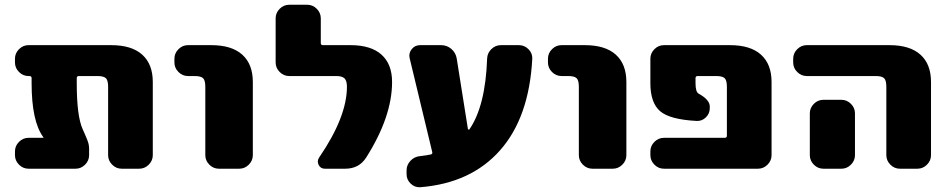

<svg xmlns="http://www.w3.org/2000/svg" viewBox="-20 -710 3996 808"><path d="M448 -520Q534 -520 578.5 -480Q623 -440 623 -365V-57Q623 -34 606 -17Q589 0 566 0H492Q469 0 452 -17Q435 -34 435 -57V-345Q435 -372 425.5 -381Q416 -390 390 -390H312Q303 -390 303 -381V-360Q303 -221 328 -166Q330 -162 335 -150.5Q340 -139 342.5 -133Q345 -127 348.5 -118Q352 -109 353.5 -100.5Q355 -92 355 -84V-57Q355 -34 338 -17Q321 0 298 0H100Q77 0 60 -17Q43 -34 43 -57V-73Q43 -96 60 -113Q77 -130 100 -130H162Q163 -130 163 -131Q163 -132 162.5 -132Q162 -132 162 -133Q113 -200 113 -360V-381Q113 -390 104 -390H100Q77 -390 60 -407Q43 -424 43 -447V-463Q43 -486 60 -503Q77 -520 100 -520Z M869 -520Q955 -520 999.5 -480Q1044 -440 1044 -365V-57Q1044 -34 1027 -17Q1010 0 987 0H901Q878 0 861 -17Q844 -34 844 -57V-345Q844 -372 834.5 -381Q825 -390 799 -390H771Q748 -390 731 -407Q714 -424 714 -447V-463Q714 -486 731 -503Q748 -520 771 -520Z M1455 -520Q1541 -520 1585.5 -480Q1630 -440 1630 -365Q1630 -219 1521 -47Q1491 0 1433 0H1347Q1329 0 1321 -16Q1313 -32 1323 -47Q1440 -218 1440 -345Q1440 -370 1430 -380Q1420 -390 1395 -390H1197Q1174 -390 1157 -407Q1140 -424 1140 -447V-633Q1140 -656 1157 -673Q1174 -690 1197 -690H1273Q1296 -690 1313 -673Q1330 -656 1330 -633V-529Q1330 -520 1339 -520Z M2164 -520Q2187 -520 2204 -503Q2221 -486 2220 -463Q2207 -216 2084.5 -77.5Q1962 61 1748 78Q1725 79 1708 62.5Q1691 46 1691 23V7Q1691 -16 1707.5 -33.5Q1724 -51 1748 -53Q1775 -56 1793 -60Q1801 -62 1799 -70L1704 -465Q1699 -486 1712.5 -503Q1726 -520 1748 -520H1836Q1861 -520 1879.5 -504Q1898 -488 1902 -464L1949 -168Q1949 -166 1951 -165Q1953 -164 1955 -165Q2023 -263 2030 -464Q2031 -487 2048 -503.5Q2065 -520 2088 -520Z M2441 -520Q2527 -520 2571.5 -480Q2616 -440 2616 -365V-57Q2616 -34 2599 -17Q2582 0 2559 0H2473Q2450 0 2433 -17Q2416 -34 2416 -57V-345Q2416 -372 2406.5 -381Q2397 -390 2371 -390H2343Q2320 -390 2303 -407Q2286 -424 2286 -447V-463Q2286 -486 2303 -503Q2320 -520 2343 -520Z M3052 -520Q3138 -520 3182.5 -480Q3227 -440 3227 -365V-57Q3227 -34 3210 -17Q3193 0 3170 0H2774Q2751 0 2734 -17Q2717 -34 2717 -57V-73Q2717 -96 2734 -113Q2751 -130 2774 -130H3030Q3039 -130 3039 -139V-345Q3039 -372 3029.5 -381Q3020 -390 2994 -390H2916Q2907 -390 2907 -381V-360Q2907 -323 2920 -316Q2967 -290 2967 -262V-255Q2967 -232 2950.5 -216Q2934 -200 2912 -201Q2798 -207 2757.5 -242.5Q2717 -278 2717 -360V-463Q2717 -486 2734 -503Q2751 -520 2774 -520Z M3521 -290Q3544 -290 3561 -273Q3578 -256 3578 -233V-190V-57Q3578 -34 3561 -17Q3544 0 3521 0H3445Q3422 0 3405 -17Q3388 -34 3388 -57V-190V-233Q3388 -256 3405 -273Q3422 -290 3445 -290ZM3723 -520Q3809 -520 3853.5 -480Q3898 -440 3898 -365V-57Q3898 -34 3881 -17Q3864 0 3841 0H3767Q3744 0 3727 -17Q3710 -34 3710 -57V-345Q3710 -372 3700.5 -381Q3691 -390 3665 -390H3375Q3352 -390 3335 -407Q3318 -424 3318 -447V-463Q3318 -486 3335 -503Q3352 -520 3375 -520Z"/></svg>

Font: Rounded Mplus 1c Black
Style: Regular
Weight: 900
Version: Version 1.059.20150529